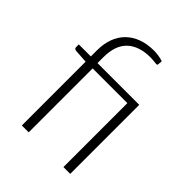

<svg xmlns="http://www.w3.org/2000/svg" viewBox="-205 -836 948 948"><g transform="rotate(45 269.0 -361.5)"><path d="M112.5 0V-445.5L42.5 -450Q28.5 -451.5 28.5 -462.5V-482H112.5V-524.5Q112.5 -570.5 126 -607.2Q139.5 -644 165.5 -669.8Q191.5 -695.5 228.5 -709.2Q265.5 -723 313 -723Q329 -723 346.8 -720.2Q364.5 -717.5 377 -712.5L375 -688.5Q374 -684.5 371 -684Q368 -683.5 362 -684Q356 -684.5 346.8 -685.8Q337.5 -687 324.5 -687Q245.5 -687 202.2 -646.5Q159 -606 159 -523V-482H450.5V0H403V-446.5H160.5V0Z"/></g></svg>

Font: Lato Light
Style: Regular
Weight: 300
Designer: Lukasz Dziedzic
Foundry: tyPoland Lukasz Dziedzic
Version: Version 2.007; 2014-02-27